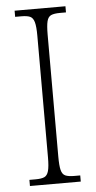

<svg xmlns="http://www.w3.org/2000/svg" viewBox="-52 -747 388 779"><g transform="rotate(-5 142.0 -357.0)"><path d="M38 0V-25H63Q87 -25 99 -30.5Q111 -36 116 -54Q121 -72 121 -109V-605Q121 -642 116 -660Q111 -678 99 -683.5Q87 -689 63 -689H38V-714H245V-689H221Q197 -689 184.5 -683.5Q172 -678 167.5 -660Q163 -642 163 -605V-109Q163 -72 167.5 -54Q172 -36 184.5 -30.5Q197 -25 221 -25H245V0Z"/></g></svg>

Font: Noto Serif Myanmar Condensed ExtraLight
Style: Regular
Weight: 200
Width: 3
Designer: Ben Mitchell and the Monotype Design Team
Foundry: Monotype Imaging Inc.
Version: Version 2.106; ttfautohint (v1.8.4.7-5d5b)